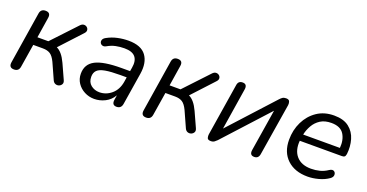

<svg xmlns="http://www.w3.org/2000/svg" viewBox="-30 -970 2777 1454"><g transform="rotate(20 1358.5 -243.0)"><path d="M84 7Q41 7 48 -38L114 -455Q120 -493 158 -493Q201 -493 194 -449L168 -283H256L440 -479Q453 -492 467 -492.5Q481 -493 491.5 -484.5Q502 -476 503.5 -462.5Q505 -449 492 -435L332 -262Q354 -252 374 -228.5Q394 -205 412 -166L466 -47Q475 -28 468 -15Q461 -2 447 3.5Q433 9 418.5 4Q404 -1 396 -18L338 -147Q318 -189 295 -203.5Q272 -218 236 -218H158L128 -31Q122 7 84 7Z M730 9Q688 9 651.5 -10Q615 -29 593 -62Q571 -95 571 -137Q571 -214 636.5 -248Q702 -282 846 -282H915L920 -312Q930 -369 905 -399.5Q880 -430 817 -430Q781 -430 747.5 -423Q714 -416 681 -397Q665 -388 652 -392Q639 -396 633.5 -407.5Q628 -419 633 -432Q638 -445 657 -455Q695 -476 739 -485.5Q783 -495 826 -495Q928 -495 969 -439Q1010 -383 995 -290L954 -33Q948 7 910 7Q871 7 878 -39L884 -76Q859 -33 817 -12Q775 9 730 9ZM750 -52Q804 -52 847 -88.5Q890 -125 901 -190L907 -229H857Q780 -229 735.5 -221Q691 -213 672 -194Q653 -175 653 -142Q653 -98 682 -75Q711 -52 750 -52Z M1149 7Q1106 7 1113 -38L1179 -455Q1185 -493 1223 -493Q1266 -493 1259 -449L1233 -283H1321L1505 -479Q1518 -492 1532 -492.5Q1546 -493 1556.5 -484.5Q1567 -476 1568.5 -462.5Q1570 -449 1557 -435L1397 -262Q1419 -252 1439 -228.5Q1459 -205 1477 -166L1531 -47Q1540 -28 1533 -15Q1526 -2 1512 3.5Q1498 9 1483.5 4Q1469 -1 1461 -18L1403 -147Q1383 -189 1360 -203.5Q1337 -218 1301 -218H1223L1193 -31Q1187 7 1149 7Z M1670 7Q1645 7 1641 -8Q1637 -23 1639 -36L1706 -457Q1711 -493 1746 -493Q1766 -493 1773.5 -481.5Q1781 -470 1778 -450L1725 -114L2048 -468Q2056 -477 2067 -485Q2078 -493 2096 -493Q2119 -493 2124.5 -479.5Q2130 -466 2128 -450L2060 -30Q2054 7 2020 7Q1982 7 1988 -36L2042 -373L1718 -18Q1710 -10 1699 -1.5Q1688 7 1670 7Z M2450 9Q2346 9 2285 -48.5Q2224 -106 2224 -206Q2224 -285 2256 -350.5Q2288 -416 2346 -455.5Q2404 -495 2484 -495Q2560 -495 2604 -460.5Q2648 -426 2664 -370.5Q2680 -315 2673 -254Q2670 -237 2663.5 -231.5Q2657 -226 2642 -226H2303Q2296 -148 2336 -102Q2376 -56 2454 -56Q2490 -56 2523.5 -64.5Q2557 -73 2588 -94Q2610 -108 2624 -99.5Q2638 -91 2638 -72.5Q2638 -54 2618 -40Q2584 -16 2538 -3.5Q2492 9 2450 9ZM2483 -435Q2430 -435 2395 -412.5Q2360 -390 2339.5 -354Q2319 -318 2311 -279H2607Q2613 -345 2584.5 -390Q2556 -435 2483 -435Z"/></g></svg>

Font: Nunito
Style: Italic
Weight: 400
Italic angle: -9°
Designer: Vernon Adams
Foundry: Vernon Adams
Version: Version 3.601; ttfautohint (v1.8.2.53-6de2)